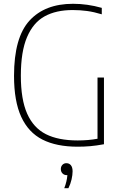

<svg xmlns="http://www.w3.org/2000/svg" viewBox="-20 -769 642 1013"><path d="M528.5 -360V-8Q488 -0.5 456.2 2.2Q424.5 5 390 5Q278 5 204 -32.5Q130 -70 92 -152.5Q54 -235 54 -369Q54 -570.5 135.2 -659.8Q216.5 -749 365.5 -749Q441 -749 517 -727.5V-693.5Q476 -706 439.2 -711Q402.5 -716 363.5 -716Q276 -716 215.8 -683Q155.5 -650 122.8 -573.5Q90 -497 90 -369.5Q90 -244.5 123.2 -169.5Q156.5 -94.5 222 -61.2Q287.5 -28 390 -28Q446.5 -28 494.5 -37V-360ZM363 135Q363 154 357.5 178Q352 202 341 224H319Q333 188.5 335.5 155H332Q318.5 155 309.8 146Q301 137 301 123Q301 109.5 309.2 100.8Q317.5 92 330 92Q345.5 92 354.2 103Q363 114 363 135Z"/></svg>

Font: Encode Sans Semi Condensed Thin
Style: Regular
Weight: 250
Width: 4
Designer: Multiple Designers
Foundry: Impallari Type
Version: Version 2.000